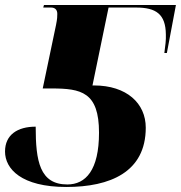

<svg xmlns="http://www.w3.org/2000/svg" viewBox="-31 -734 720 764"><path d="M233 10C407 10 549 -49 549 -226C549 -323 473 -394 343 -394H337L401 -704H510C590 -704 628 -678 629 -597C630 -576 627 -552 623 -523H633L669 -714H144L141 -704H172C186 -704 197 -697 197 -679C197 -669 197 -660 192 -635L139 -382H174C292 -382 363 -368 363 -206C363 -57 310 0 237 0C127 0 111 -93 111 -230C39 -230 -11 -198 -11 -131C-11 -62 54 10 233 10Z"/></svg>

Font: Noto Serif Display Black
Style: Italic
Weight: 900
Italic angle: -12°
Designer: Monotype Design Team
Foundry: Monotype Imaging Inc.
Version: Version 2.009